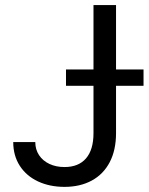

<svg xmlns="http://www.w3.org/2000/svg" viewBox="-20 -727 586 757"><path d="M437.5 -707V-453.1H545.9V-388.7H437.5V-202.1Q437.5 -135.3 412.6 -87.6Q387.7 -40 341.8 -15.1Q295.9 9.8 234.4 9.8Q175.8 9.8 129.9 -11.7Q84 -33.2 58.1 -73.2Q32.2 -113.3 32.2 -167H119.1Q119.1 -137.7 134 -115.2Q148.9 -92.8 175 -80.6Q201.2 -68.4 234.4 -68.4Q289.6 -68.4 319.1 -102.5Q348.6 -136.7 348.6 -202.1V-388.7H240.2V-453.1H348.6V-707Z"/></svg>

Font: Pretendard
Style: Regular
Weight: 400
Designer: Base glyphs from Inter by Rasmus Andersson; Hangeul glyphs from Noto Sans CJK(Source Han Sans) by Jang Soo-young and Kan
Foundry: Kil Hyung-jin
Version: Version 1.309